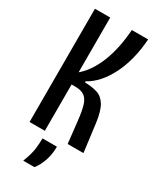

<svg xmlns="http://www.w3.org/2000/svg" viewBox="-214 -722 794 969"><g transform="rotate(30 183.0 -237.5)"><path d="M34 0V-660H123V-341Q176 -386 208.5 -467.5Q241 -549 249 -660H344Q335 -535 289.5 -445.5Q244 -356 176 -319V-313Q216 -312 247 -303Q278 -294 298 -262.5Q318 -231 327 -164L348 0H256L242 -126Q236 -181 226.5 -212Q217 -243 198 -256.5Q179 -270 143 -270H123V0ZM104 185Q125 130 128.5 96.5Q132 63 132 39H216Q216 84 202.5 122.5Q189 161 169 185Z"/></g></svg>

Font: Bricolage Grotesque 48pt Condensed
Style: Regular
Weight: 400
Width: 3
Designer: Mathieu Triay
Foundry: Atelier Triay
Version: Version 1.000; ttfautohint (v1.8.4.7-5d5b);gftools[0.9.32]